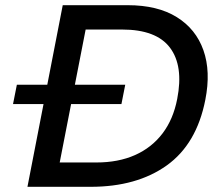

<svg xmlns="http://www.w3.org/2000/svg" viewBox="-20 -720 849 740"><path d="M30.2 -318.8 45 -393.5H462.7L448 -318.8ZM85.8 0 221.8 -700H472.3Q587.2 -700 661.2 -654.1Q735.1 -608.3 764 -526.4Q793 -444.5 771.3 -335.1Q737.8 -164.6 622.5 -82.3Q507.2 0 329.3 0ZM210.1 -93.8H351.6Q436 -93.8 500.3 -122.3Q564.7 -150.9 606.3 -205.6Q647.9 -260.3 663 -338.7Q687.9 -465.9 635.2 -536.1Q582.6 -606.2 450.3 -606.2H310.1Z"/></svg>

Font: REM Medium
Style: Italic
Weight: 500
Italic angle: -11°
Designer: Octavio Pardo
Foundry: Ashler Design
Version: Version 1.005;gftools[0.9.28]